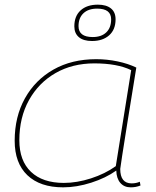

<svg xmlns="http://www.w3.org/2000/svg" viewBox="-20 -794 669 824"><path d="M541 10Q513 10 496.5 -9Q480 -28 479 -62Q434 -30 371.5 -10Q309 10 251 10Q152 10 97.5 -42Q43 -94 43 -190Q43 -293 87 -372Q131 -451 209.5 -495.5Q288 -540 393 -540Q439 -540 484.5 -530.5Q530 -521 565 -504Q544 -376 528.5 -279Q513 -182 504.5 -127Q496 -72 496 -69Q496 -7 545 -7Q564 -7 580 -14L583 2Q564 10 541 10ZM477 -81 543 -493Q483 -522 385 -522Q291 -522 218.5 -480.5Q146 -439 104.5 -364.5Q63 -290 63 -192Q63 -104 113 -56.5Q163 -9 254 -9Q310 -9 370.5 -28.5Q431 -48 477 -81ZM375 -618Q338 -618 318.5 -634.5Q299 -651 299 -681Q299 -725 326 -749.5Q353 -774 400 -774Q436 -774 456 -758Q476 -742 476 -711Q476 -667 448.5 -642.5Q421 -618 375 -618ZM378 -635Q415 -635 436 -655Q457 -675 457 -711Q457 -757 397 -757Q359 -757 338 -737Q317 -717 317 -682Q317 -635 378 -635Z"/></svg>

Font: Georama Extended Thin
Style: Italic
Weight: 100
Width: 7
Italic angle: -9°
Designer: Jean-Baptiste Levee
Foundry: Production Type
Version: Version 1.000